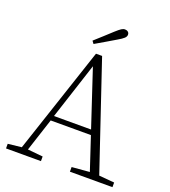

<svg xmlns="http://www.w3.org/2000/svg" viewBox="-154 -978 965 1090"><g transform="rotate(20 328.5 -433.0)"><path d="M313 -607 202 -266H426ZM9 0V-28L91 -37L305 -680H342L559 -36L652 -28V0H395V-28L502 -37L436 -236H193L128 -37L220 -28V0ZM261 -743Q287 -766 312 -789Q337 -812 360 -833Q381 -852 392 -859Q403 -866 413 -866Q424 -866 431.5 -860Q439 -854 439 -843Q439 -832 428.5 -822Q418 -812 392 -797Q363 -780 333 -762Q303 -744 273 -727Z"/></g></svg>

Font: Source Serif Pro Light
Style: Regular
Weight: 300
Designer: Frank Grießhammer
Foundry: Adobe Systems Incorporated
Version: Version 3.001;hotconv 1.0.111;makeotfexe 2.5.65597